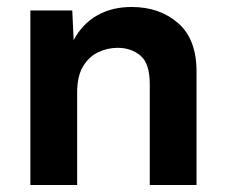

<svg xmlns="http://www.w3.org/2000/svg" viewBox="-20 -530 645 550"><path d="M67 0V-500H187L191 -415Q216 -462 258.5 -486Q301 -510 357 -510Q437 -510 490 -464Q543 -418 543 -325V0H409V-289Q409 -348 382.5 -370.5Q356 -393 317 -393Q288 -393 261.5 -380.5Q235 -368 218 -340Q201 -312 201 -265V0Z"/></svg>

Font: Prodigy Sans SemiBold
Style: Regular
Weight: 600
Designer: Wei Huang
Foundry: Wei Huang
Version: Version 1.003; ttfautohint (v1.8.3)